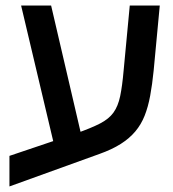

<svg xmlns="http://www.w3.org/2000/svg" viewBox="-20 -615 623 691"><path d="M14 56V-54L254 -135Q308 -154 340 -170.5Q372 -187 388.5 -210Q405 -233 412.5 -269Q420 -305 425 -362L447 -595H555L533 -361Q528 -311 520.5 -270.5Q513 -230 500.5 -198.5Q488 -167 467 -142Q446 -117 414.5 -97Q383 -77 338 -61ZM181 -67 56 -595H164L287 -67Z"/></svg>

Font: Noto Sans Hebrew Medium
Style: Regular
Weight: 500
Designer: Monotype Design Team
Foundry: Monotype Imaging Inc.
Version: Version 2.003